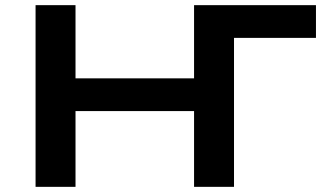

<svg xmlns="http://www.w3.org/2000/svg" viewBox="-20 -725 1271 745"><path d="M118 0V-705H273V-421H733V-705H1206V-578H888V0H733V-294H273V0Z"/></svg>

Font: Nunito Sans 7pt Expanded
Style: Bold
Weight: 700
Width: 7
Designer: Vernon Adams
Foundry: Vernon Adams
Version: Version 3.101;gftools[0.9.27]